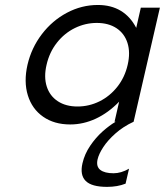

<svg xmlns="http://www.w3.org/2000/svg" viewBox="-20 -480 650 757"><path d="M88.4 -224.6Q104 -291.5 145 -345.2Q186 -398.9 243.9 -429.7Q301.8 -460.4 365.7 -460.4Q418 -460.4 456.1 -437.5Q494.1 -414.6 517.1 -370.1L535.2 -449.7H610.4L506.8 0Q465.8 19 435.3 46.1Q404.8 73.2 387.2 100.1Q369.6 127 364.7 148.4Q358.4 176.8 375.5 189.9Q392.6 203.1 427.7 203.1Q457.5 203.1 488.8 185.1L475.1 244.1Q442.9 256.8 402.3 256.8Q341.3 256.8 317.9 233.4Q294.4 210 305.2 163.6Q313.5 127.4 335.4 95Q357.4 62.5 384.5 38.3Q411.6 14.2 436 0H431.6L449.7 -79.1Q407.2 -35.2 357.9 -12.2Q308.6 10.7 256.8 10.7Q193.8 10.7 150.1 -19.8Q106.4 -50.3 89.8 -104Q73.2 -157.7 88.4 -224.6ZM285.6 -60.1Q331.1 -60.1 372.1 -80.3Q413.1 -100.6 442.6 -137.9Q472.2 -175.3 483.4 -224.6Q494.6 -272.9 482.7 -310.5Q470.7 -348.1 439.2 -368.9Q407.7 -389.6 361.8 -389.6Q316.4 -389.6 275.1 -369.4Q233.9 -349.1 204.3 -311.5Q174.8 -273.9 163.6 -224.6Q152.3 -176.3 164.3 -138.9Q176.3 -101.6 208 -80.8Q239.7 -60.1 285.6 -60.1Z"/></svg>

Font: Glacial Indifference
Style: Italic
Weight: 400
Designer: Alfredo Marco Pradil
Foundry: Alfredo Marco Pradil
Version: Version 1.312